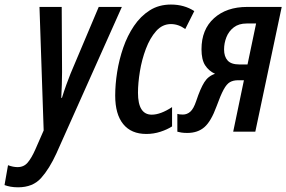

<svg xmlns="http://www.w3.org/2000/svg" viewBox="-106 -570 1240 831"><path d="M-27.8 240.7Q-45.9 240.7 -60.3 238Q-74.7 235.4 -86.4 231L-71.3 145Q-49.3 153.3 -29.8 153.3Q-2.9 153.3 13.7 133.8Q30.3 114.3 46.4 78.1L83 -5.4L64.9 -540H161.1L162.6 -258.3Q162.6 -231 161.6 -202.6Q160.6 -174.3 159.2 -146.5H162.1Q170.9 -175.3 181.2 -203.6Q191.4 -231.9 199.2 -251L321.3 -540H421.4L138.2 93.8Q107.9 160.2 72 200.4Q36.1 240.7 -27.8 240.7Z M527.3 9.8Q461.9 9.8 427.2 -33Q392.6 -75.7 392.6 -156.2Q392.6 -204.6 401.1 -258.5Q409.7 -312.5 427.5 -364Q445.3 -415.5 473.9 -457.8Q502.4 -500 542 -525.1Q581.5 -550.3 633.8 -550.3Q691.4 -550.3 734.9 -522L695.8 -444.3Q666.5 -465.8 633.8 -465.8Q596.7 -465.8 569.8 -435.5Q543 -405.3 525.4 -358.6Q507.8 -312 499.5 -261Q491.2 -210 491.2 -168.5Q491.2 -73.7 550.8 -73.7Q588.9 -73.7 638.7 -106.4V-22.9Q617.7 -9.3 588.4 0.2Q559.1 9.8 527.3 9.8Z M704.6 5.4Q689.5 5.4 679 3.7Q668.5 2 661.6 0V-77.1Q669.9 -74.2 685.5 -74.2Q703.6 -74.2 717.8 -86.7Q731.9 -99.1 743.2 -132.8Q761.2 -187 778.3 -214.1Q795.4 -241.2 824.7 -250.5Q797.4 -263.2 781.7 -287.6Q766.1 -312 766.1 -356.9Q766.1 -442.4 820.3 -491.2Q874.5 -540 963.4 -540H1113.3L999 0H903.3L949.7 -222.7H924.8Q903.8 -222.7 889.4 -214.6Q875 -206.5 861.8 -182.1Q848.6 -157.7 831.1 -109.4Q807.6 -44.9 778.8 -19.8Q750 5.4 704.6 5.4ZM930.2 -291H965.3L1002.4 -468.3H961.4Q927.7 -468.3 906 -451.7Q884.3 -435.1 874 -409.2Q863.8 -383.3 863.8 -356Q863.8 -325.2 879.2 -308.1Q894.5 -291 930.2 -291Z"/></svg>

Font: Open Sans Condensed SemiBold
Style: Italic
Weight: 600
Width: 3
Italic angle: -12°
Designer: Monotype Design Team
Foundry: Monotype Imaging Inc.
Version: Version 3.000; ttfautohint (v1.8.4)